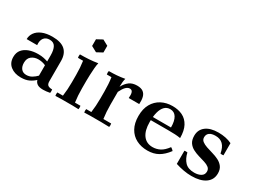

<svg xmlns="http://www.w3.org/2000/svg" viewBox="-48 -1227 2370 1792"><g transform="rotate(30 1137.0 -331.5)"><path d="M191 15Q123 15 79.5 -19.5Q36 -54 36 -117Q36 -164 61 -194.5Q86 -225 129 -240.5Q172 -256 225 -256Q261 -256 286 -250.5Q311 -245 331 -238V-197Q294 -214 252 -214Q209 -214 179 -190.5Q149 -167 149 -120Q149 -79 168.5 -55Q188 -31 224 -31Q257 -31 283.5 -47Q310 -63 331 -85L338 -43Q312 -18 277.5 -1.5Q243 15 191 15ZM441 -306V-89Q441 -57 456 -46Q471 -35 502 -35Q505 -17 502 2Q483 6 463.5 8Q444 10 429 10Q387 10 366 -4Q345 -18 338 -43L331 -85V-304Q331 -361 313 -393.5Q295 -426 251 -426Q210 -426 189.5 -398.5Q169 -371 174 -323H61Q61 -361 83.5 -393Q106 -425 150.5 -444Q195 -463 260 -463Q353 -463 397 -423Q441 -383 441 -306Z M807 -35Q811 -17 807 2Q773 0 742 0Q711 0 683 0Q655 0 624 0Q593 0 558 2Q554 -17 558 -35H618Q623 -71 625.5 -107.5Q628 -144 628 -184V-264Q628 -343 618 -411H563Q559 -430 563 -448Q610 -448 658 -451Q706 -454 753 -462Q747 -439 744 -402.5Q741 -366 739.5 -328.5Q738 -291 738 -264V-184Q738 -144 740.5 -107.5Q743 -71 748 -35ZM683 -678 744 -645V-573L683 -540L622 -573V-645Z M869 2Q865 -17 869 -35H924Q929 -71 931.5 -107.5Q934 -144 934 -184V-264Q934 -343 924 -411H874Q870 -430 874 -448Q919 -448 959 -451Q999 -454 1044 -462Q1039 -446 1036.5 -422.5Q1034 -399 1034 -371L1044 -322V-184Q1044 -144 1046.5 -107.5Q1049 -71 1054 -35H1138Q1142 -17 1138 2Q1084 0 1050.5 0Q1017 0 989 0Q961 0 931.5 0Q902 0 869 2ZM1161 -323Q1165 -362 1157.5 -383.5Q1150 -405 1127 -405Q1105 -405 1085 -385Q1065 -365 1044 -322L1034 -371Q1058 -416 1090.5 -439.5Q1123 -463 1172 -463Q1215 -463 1238 -446Q1261 -429 1269 -398Q1277 -367 1274 -323Z M1555 15Q1488 15 1435.5 -12Q1383 -39 1353 -92.5Q1323 -146 1323 -224Q1323 -301 1353 -354Q1383 -407 1435.5 -435Q1488 -463 1555 -463Q1617 -463 1663.5 -440Q1710 -417 1736.5 -367.5Q1763 -318 1763 -239Q1734 -244 1703.5 -245.5Q1673 -247 1630 -247H1422V-282H1640Q1640 -352 1617 -389.5Q1594 -427 1550 -427Q1513 -427 1489 -402Q1465 -377 1453.5 -332.5Q1442 -288 1442 -227Q1442 -135 1478.5 -86Q1515 -37 1581 -37Q1623 -37 1660 -56Q1697 -75 1733 -124Q1742 -119 1749 -113Q1756 -107 1763 -99Q1720 -41 1671 -13Q1622 15 1555 15Z M2030 15Q1989 15 1944.5 7Q1900 -1 1857 -15V-157Q1873 -160 1889 -157Q1903 -96 1937 -60.5Q1971 -25 2037 -25Q2080 -25 2108.5 -42Q2137 -59 2137 -93Q2137 -120 2117.5 -135.5Q2098 -151 2067 -160.5Q2036 -170 2001.5 -180Q1967 -190 1936 -206Q1905 -222 1885.5 -250Q1866 -278 1866 -325Q1866 -389 1914 -426Q1962 -463 2050 -463Q2090 -463 2126.5 -455.5Q2163 -448 2194 -433V-302Q2178 -299 2162 -302Q2151 -364 2121 -393.5Q2091 -423 2041 -423Q1997 -423 1975 -406Q1953 -389 1953 -358Q1953 -332 1973 -316.5Q1993 -301 2025 -290Q2057 -279 2093 -269Q2129 -259 2161 -243Q2193 -227 2213.5 -200Q2234 -173 2234 -129Q2234 -61 2180.5 -23Q2127 15 2030 15Z"/></g></svg>

Font: Poltawski Nowy Medium
Style: Regular
Weight: 500
Version: Version 1.001;gftools[0.9.25]